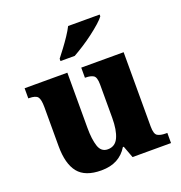

<svg xmlns="http://www.w3.org/2000/svg" viewBox="-138 -885 956 1013"><g transform="rotate(-20 340.0 -378.0)"><path d="M260 10Q170 10 130.5 -39Q91 -88 91 -188V-407Q91 -450 79.5 -464.5Q68 -479 31 -479H27V-536H267V-226Q267 -162 280 -122.5Q293 -83 330 -83Q372 -83 390 -123Q408 -163 408 -231V-418Q408 -460 392 -469.5Q376 -479 349 -479H345V-536H583V-119Q583 -76 599.5 -66.5Q616 -57 644 -57H654V0H438L413 -67H408Q385 -29 348.5 -9.5Q312 10 260 10ZM254 -619Q269 -638 288.5 -664Q308 -690 326 -717Q344 -744 355 -766H532V-756Q523 -743 500.5 -723Q478 -703 449 -681Q420 -659 389.5 -639.5Q359 -620 334 -606H254Z"/></g></svg>

Font: Noto Serif Georgian ExtraBold
Style: Regular
Weight: 800
Designer: Monotype Design Team, Akaki Razmadze
Foundry: Google LLC
Version: Version 2.003; ttfautohint (v1.8.4.7-5d5b)